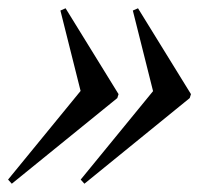

<svg xmlns="http://www.w3.org/2000/svg" viewBox="-32 -483 526 464"><path d="M174 -218.5 114 -457.5 126.5 -463 254.5 -255.5 251.5 -246 -3.5 -39 -12.5 -49 190 -296.5ZM349 -218.5 289 -457.5 301.5 -463 429.5 -255.5 426.5 -246 172 -39 163 -49 365.5 -296.5Z"/></svg>

Font: Newsreader 60pt
Style: Italic
Weight: 400
Italic angle: -17°
Designer: Hugues Gentile
Foundry: Production Type
Version: Version 1.003